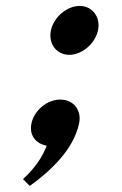

<svg xmlns="http://www.w3.org/2000/svg" viewBox="-20 -486 400 632"><path d="M178.3 -158.2C135.2 -158.2 92.9 -123.4 83.5 -79.5C75.9 -43.6 95 -16.3 127.1 -8L133.7 -6.3L130.9 0.7C110.2 51.5 72.2 88.8 55.6 103.6L78.1 126C148.2 75.5 222.3 5.4 240.3 -79.5C249.6 -123.4 222.2 -158.2 178.3 -158.2ZM147.6 -386C138.2 -342 166.3 -305.5 208 -305.5C249.6 -305.5 293.2 -342 302.6 -386C311.9 -430 283.8 -466.5 242.2 -466.5C200.6 -466.5 156.9 -430 147.6 -386Z"/></svg>

Font: Hussar Nova
Style: RgIta
Weight: 700
Foundry: Cannot Into Space Fonts
Version: Version 0.99